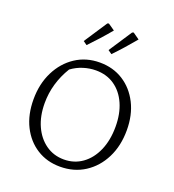

<svg xmlns="http://www.w3.org/2000/svg" viewBox="-158 -1012 1033 1141"><g transform="rotate(20 358.5 -441.5)"><path d="M351 8Q268 8 204 -32.5Q140 -73 103.5 -145.5Q67 -218 67 -315Q67 -413 105.5 -490Q144 -567 211 -611Q278 -655 364 -655Q448 -655 512.5 -614Q577 -573 614 -500Q651 -427 651 -331Q651 -232 612.5 -155.5Q574 -79 506.5 -35.5Q439 8 351 8ZM358 -40Q423 -40 473.5 -76Q524 -112 552.5 -177Q581 -242 581 -328Q581 -410 553.5 -472Q526 -534 476 -568.5Q426 -603 358 -603Q318 -603 278.5 -590.5Q239 -578 205 -553Q137 -441 137 -317Q137 -235 165 -173Q193 -111 243 -75.5Q293 -40 358 -40ZM229 -742 325 -888 334 -891 376 -862Q347 -827 316 -792.5Q285 -758 253 -725ZM386 -742 482 -888 491 -891 532 -862Q503 -827 472.5 -792.5Q442 -758 410 -725Z"/></g></svg>

Font: Piazzolla SC Light
Style: Regular
Weight: 300
Designer: Juan Pablo del Peral
Foundry: Huerta Tipografica
Version: Version 1.330